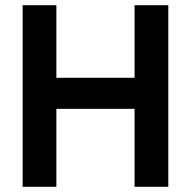

<svg xmlns="http://www.w3.org/2000/svg" viewBox="-20 -717 733 737"><path d="M67 0V-697H196.4V-418.4H496.6V-697H626V0H496.6V-299.2H196.4V0Z"/></svg>

Font: Hanken Grotesk
Style: Regular
Weight: 400
Designer: Alfredo Marco Pradil
Foundry: Hanken Design Co.
Version: Version 3.013